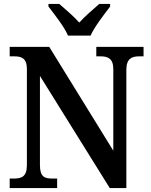

<svg xmlns="http://www.w3.org/2000/svg" viewBox="-20 -951 764 971"><path d="M324 -771H438C458 -816 508 -880 537 -918V-931H482C453 -906 409 -868 381 -837C353 -868 309 -906 280 -931H225V-918C254 -880 305 -816 324 -771ZM29 0H269V-48H245C206 -48 182 -56 182 -116V-567L535 0H619V-598C619 -654 646 -666 683 -666H706V-714H467V-666H490C525 -666 553 -655 553 -602V-189L229 -714H29V-666H52C87 -666 116 -658 116 -602V-116C116 -56 88 -48 48 -48H29Z"/></svg>

Font: Noto Serif Devanagari SemiCondensed SemiBold
Style: Regular
Weight: 600
Width: 4
Designer: Universal Thirst, Indian Type Foundry and the Monotype Design Team
Foundry: Monotype Imaging Inc.
Version: Version 2.004